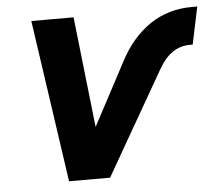

<svg xmlns="http://www.w3.org/2000/svg" viewBox="-44 -586 720 634"><g transform="rotate(-5 316.0 -269.0)"><path d="M160 0 82 -538H222L263 -171L373 -378Q413 -455 474 -496.5Q535 -538 614 -538H632L606 -414H596Q534 -414 494 -345L296 0Z"/></g></svg>

Font: Geist Mono ExtraBold
Style: Italic
Weight: 800
Italic angle: -12°
Monospace: yes
Designer: Basement.studio, Andrés Briganti, Mateo Zaragoza
Foundry: Basement.studio, Vercel, Andrés Briganti, Guido Ferreyra, Mateo Zaragoza
Version: Version 1.500; ttfautohint (v1.8.4.7-5d5b)